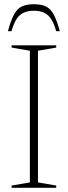

<svg xmlns="http://www.w3.org/2000/svg" viewBox="-20 -890 322 910"><path d="M246.5 -10.5V0H35V-10.5L121.5 -25.5V-649.5L35 -664.5V-675H246.5V-664.5L160 -649.5V-25.5ZM140.5 -839Q96 -839 72.2 -816.2Q48.5 -793.5 34.5 -742H17.5Q31.5 -794 46.8 -821.8Q62 -849.5 84.2 -859.8Q106.5 -870 140.5 -870Q174.5 -870 196.8 -859.8Q219 -849.5 234.2 -821.8Q249.5 -794 263.5 -742H246.5Q232.5 -793.5 208.8 -816.2Q185 -839 140.5 -839Z"/></svg>

Font: Newsreader 24pt ExtraLight
Style: Regular
Weight: 250
Designer: Hugues Gentile
Foundry: Production Type
Version: Version 1.003